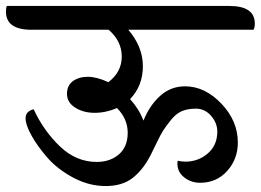

<svg xmlns="http://www.w3.org/2000/svg" viewBox="-66 -676 876 645"><path d="M704 -656Q790 -656 790 -597Q790 -584 786 -576H365Q414 -519 414 -453.5Q414 -388 371 -343Q401 -310 416 -271Q436 -321 471.5 -353.5Q507 -386 556 -386Q622 -386 677.5 -328Q733 -270 733 -197Q733 -142 697.5 -102Q662 -62 606 -62Q576 -62 553 -80Q530 -98 530 -126Q530 -132 531 -136Q544 -133 557 -133Q600 -133 632 -160.5Q664 -188 664 -234Q664 -263 643 -287Q622 -311 592.5 -311Q563 -311 543.5 -302Q524 -293 507.5 -272Q491 -251 482.5 -238Q474 -225 459 -193.5Q444 -162 440 -155Q415 -106 380 -78.5Q345 -51 289 -51Q233 -51 180.5 -79Q128 -107 94.5 -145Q61 -183 40.5 -219.5Q20 -256 20 -279Q20 -302 47 -309Q81 -236 135.5 -184Q190 -132 259 -132Q304 -132 333.5 -157.5Q363 -183 363 -230Q363 -277 327 -313Q290 -297 252 -297Q214 -297 186.5 -314.5Q159 -332 159 -360.5Q159 -389 179 -403.5Q199 -418 229 -418Q259 -418 298 -400Q343 -434 343 -486Q343 -538 299 -576H40Q-46 -576 -46 -637Q-46 -650 -43 -656Z"/></svg>

Font: Laila Medium
Style: Regular
Weight: 500
Designer: Hitesh Malaviya
Foundry: Indian Type Foundry
Version: Version 1.302;PS 1.0;hotconv 1.0.78;makeotf.lib2.5.61930; tt